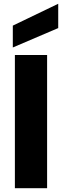

<svg xmlns="http://www.w3.org/2000/svg" viewBox="-20 -999 329 1019"><path d="M48 0ZM48 0ZM230 0H59V-707H230ZM48 -747V-863L289 -979V-850Z"/></svg>

Font: Ulagadi Sans
Style: Bold
Weight: 700
Designer: Ninad Kale (Devanagari), Jonny Pinhorn (Latin)
Foundry: Indian Type Foundry
Version: Version 3.01;March 29, 2020;FontCreator 12.0.0.2522 64-bit; 